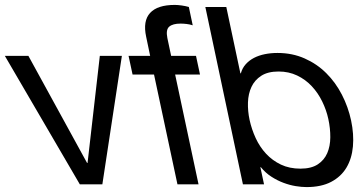

<svg xmlns="http://www.w3.org/2000/svg" viewBox="-42 -742 1451 773"><path d="M279.3 0 -22.5 -517.1H72.3L308.6 -85.9H310.5L359.9 -517.1H448.7L370.1 0Z M491.7 -441.9 475.6 -517.1H562.5L546.4 -594.2Q532.7 -657.7 562.3 -689.9Q591.8 -722.2 661.6 -722.2Q673.3 -722.2 689.2 -720Q705.1 -717.8 718.3 -713.9L733.9 -640.1Q722.2 -644 709 -645.5Q695.8 -647 684.6 -647Q653.8 -647 639.4 -634.8Q625 -622.6 631.8 -588.9L647 -517.1H747.1L763.2 -441.9H663.1L757.3 0H672.4L578.1 -441.9Z M1279.8 -263.2Q1272 -299.3 1255.1 -333.7Q1238.3 -368.2 1213.1 -395Q1188 -421.9 1154.3 -438Q1120.6 -454.1 1079.6 -454.1Q1036.6 -454.1 1010 -437Q983.4 -419.9 970.5 -392.3Q957.5 -364.7 956.3 -329.8Q955.1 -294.9 962.9 -258.8Q971.2 -221.2 987.5 -185.8Q1003.9 -150.4 1029.3 -123Q1054.7 -95.7 1089.1 -79.3Q1123.5 -63 1167.5 -63Q1210.9 -63 1237.1 -80.1Q1263.2 -97.2 1275.4 -125.2Q1287.6 -153.3 1287.8 -189.2Q1288.1 -225.1 1279.8 -263.2ZM869.1 -713.9 925.8 -446.8H927.7Q933.6 -468.3 947.5 -483.6Q961.4 -499 980.7 -509Q1000 -519 1024.2 -523.9Q1048.3 -528.8 1075.2 -528.8Q1134.8 -528.8 1184.3 -506.8Q1233.9 -484.9 1271.5 -447.5Q1309.1 -410.2 1334.5 -360.8Q1359.9 -311.5 1371.6 -256.8Q1383.3 -201.2 1378.9 -152.3Q1374.5 -103.5 1352.8 -67.1Q1331.1 -30.8 1291.3 -9.8Q1251.5 11.2 1191.9 11.2Q1172.4 11.2 1148.4 7.3Q1124.5 3.4 1099.6 -5.9Q1074.7 -15.1 1050.8 -30.5Q1026.9 -45.9 1008.3 -68.8H1006.3L1021 0H936L784.7 -713.9Z"/></svg>

Font: XB Khoramshahr
Style: Oblique
Weight: 400
Italic angle: 12°
Designer: Behnam
Foundry: Irmug
Version: Version 8.005 2009